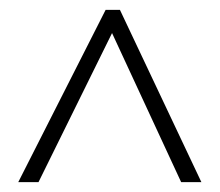

<svg xmlns="http://www.w3.org/2000/svg" viewBox="-20 -733 445 389"><path d="M17 -364 194 -713H223L388 -364H347L207 -666L58 -364Z"/></svg>

Font: Noto Sans Khmer UI ExtraCondensed ExtraLight
Style: Regular
Weight: 200
Width: 2
Designer: Danh Hong and the Monotype Design Team
Foundry: Monotype Imaging Inc.
Version: Version 2.002; ttfautohint (v1.8.4.7-5d5b)